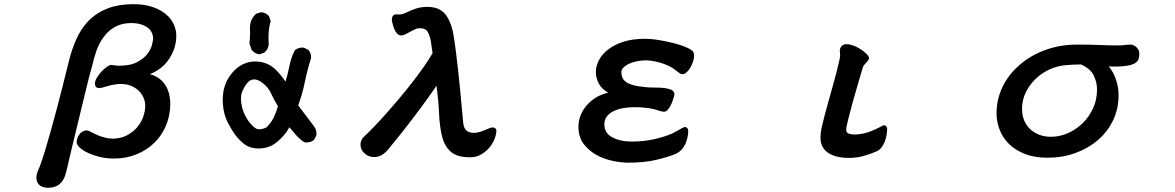

<svg xmlns="http://www.w3.org/2000/svg" viewBox="-20 -696 5540 905"><path d="M487.8 -290.5Q466.3 -283.7 459 -282.2Q451.7 -280.8 447.8 -280.8Q434.1 -280.8 430.2 -290Q427.2 -296.9 427.2 -300.8Q427.2 -314 436.5 -329.6Q455.1 -360.4 482.9 -380.4Q496.1 -390.1 505.9 -390.1Q508.3 -390.1 518.6 -388.2Q528.8 -386.2 541 -386.2Q596.2 -386.2 628.4 -404.3Q660.6 -421.9 676.5 -444.1Q692.4 -466.3 696.8 -486.3Q701.7 -507.3 701.7 -512.7Q701.7 -547.9 673.3 -567.4Q644 -587.4 599.1 -587.4Q554.2 -587.4 522.5 -569.3Q490.7 -551.8 469.7 -522.9Q448.2 -494.6 435.1 -458.5Q422.4 -422.4 414.6 -386.2Q401.9 -345.2 375.5 -233.4Q370.1 -210.9 325.7 -27.8Q314 21 307.6 47.9Q301.3 74.7 298.8 86.4Q293.5 108.9 289.6 123Q271.5 189 208 189Q170.9 189 157.7 166Q151.4 154.8 151.4 141.4Q151.4 127.9 157.2 113.3V112.8Q182.6 62 248.5 -186Q272.9 -277.8 304.2 -405.8Q319.3 -467.8 342.3 -516.6Q378.9 -594.7 442.9 -634.3Q464.8 -647.9 489.7 -657.2Q540 -676.3 607.4 -676.3Q661.1 -676.3 699.2 -663.1Q744.6 -647.9 772.5 -619.6Q799.8 -592.3 808.1 -554.7Q811 -541.5 811 -528.3Q811 -492.2 798.8 -460.4Q783.2 -419.4 753.9 -389.6Q738.3 -374.5 720.9 -363.8Q703.6 -353 686.5 -346.2Q719.7 -338.4 743.7 -314.5Q767.6 -290 776.9 -254.4Q782.7 -230 782.7 -207Q782.7 -153.3 763.2 -106Q743.7 -58.6 708.3 -23.7Q672.9 11.2 624 31.2Q575.2 51.3 517.6 51.3Q482.9 51.3 451.2 43.9Q399.4 31.2 368.2 9.8Q341.3 -9.3 341.3 -26.4Q341.3 -35.2 345.2 -45.9Q348.6 -56.6 356.4 -64.9L358.9 -67.9Q365.7 -74.7 373.3 -77.9Q380.9 -81.1 386.7 -81.1Q393.1 -81.1 397.2 -79.6Q401.4 -78.1 409.7 -73.7Q418 -69.3 424.6 -66.2Q431.2 -63 438.5 -59.6Q454.1 -52.7 472.7 -47.9Q491.2 -42.5 509.8 -42.5Q547.4 -42.5 576.2 -57.1Q605 -71.8 625 -94.2Q653.8 -127.4 662.1 -171.4Q664.6 -184.6 664.6 -195.8Q664.6 -216.8 656.7 -234.9Q640.1 -273.9 597.7 -291.5Q576.2 -300.3 548.8 -300.3Q538.6 -300.3 521.2 -297.9Q503.9 -295.4 487.8 -290.5Z M1029.8 -225.1Q1029.8 -272.9 1046.9 -310.1Q1061 -339.8 1085.4 -364.5Q1109.9 -389.2 1140.6 -399.4Q1160.6 -406.2 1182.6 -406.2Q1196.3 -406.2 1210.9 -403.8Q1248.5 -396.5 1276.4 -370.6Q1300.3 -348.1 1325.7 -311.5Q1336.4 -345.7 1343.3 -380.9Q1351.1 -422.9 1369.6 -459.5Q1379.4 -466.8 1388.2 -469.2Q1397 -471.7 1402.6 -471.7Q1408.2 -471.7 1412.6 -471.2L1434.1 -460.4L1434.6 -459.5Q1446.3 -446.3 1446.3 -426.8Q1446.3 -420.9 1445.3 -419.4Q1428.2 -364.7 1416.5 -307.9Q1404.8 -251 1385.7 -199.2L1460.4 -100.1Q1471.7 -85 1471.7 -65.4Q1471.7 -62.5 1471.2 -58.1L1460.4 -36.6Q1444.3 -24.4 1424.8 -24.4Q1418.9 -24.4 1417.5 -24.9Q1411.1 -26.9 1403.8 -32.5Q1396.5 -38.1 1389.2 -45.4Q1381.8 -52.7 1377 -57.9Q1372.1 -63 1367.2 -69.3Q1356.4 -81.1 1343.8 -96.2Q1330.6 -69.8 1303.7 -43Q1272.5 -11.7 1244.6 -3.4Q1222.7 3.9 1197.3 3.9Q1189.5 3.9 1185.1 3.4Q1147.9 -0.5 1122.6 -23.9Q1097.7 -46.4 1082.5 -69.3Q1067.4 -91.8 1053.5 -118.7Q1039.6 -145.5 1033.7 -179.7Q1029.8 -202.1 1029.8 -225.1ZM1121.1 -262.7Q1115.7 -248.5 1115.7 -230.5Q1115.7 -210.9 1121.6 -188Q1127 -168 1134.8 -152.8Q1149.9 -123 1170.9 -102.5Q1187 -86.4 1201.7 -86.4Q1209.5 -86.4 1219 -89.1Q1228.5 -91.8 1235.4 -95.2Q1257.3 -115.7 1270 -142.1Q1282.7 -168 1290 -195.3Q1272 -224.1 1258.8 -253.4Q1245.6 -282.7 1221.4 -302.2Q1197.3 -321.8 1178 -321.8Q1158.7 -321.8 1144.3 -303.5Q1129.9 -285.2 1121.1 -262.7ZM1158.7 -542.5 1158.2 -566.4Q1158.2 -603 1185.5 -629.9L1186.5 -630.9L1209 -638.2H1210Q1231 -638.2 1247.1 -621.1L1248 -620.1L1255.9 -595.7Q1245.6 -563 1245.6 -517.6Q1245.6 -503.9 1246.6 -488.3Q1245.6 -465.3 1227.1 -449.2L1226.6 -448.2L1204.1 -439.9Q1183.1 -440.9 1166 -460.9L1155.8 -490.7Q1158.7 -516.6 1158.7 -542.5Z M1981 -559.1Q1972.7 -563 1956.5 -563Q1947.3 -563 1936.3 -557.9Q1925.3 -552.7 1913.6 -546.4Q1901.9 -540 1895.3 -536.6Q1888.7 -533.2 1886 -532.2Q1883.3 -531.2 1880.9 -530.3Q1875.5 -528.8 1871.8 -528.8Q1868.2 -528.8 1866.2 -529.3Q1864.3 -529.8 1862.3 -530.5Q1860.4 -531.2 1858.9 -532.2Q1841.8 -542.5 1832.5 -576.7Q1830.6 -583.5 1828.9 -590.8Q1827.1 -598.1 1827.1 -602.1Q1827.1 -606 1827.1 -608.4Q1827.6 -616.2 1833.5 -623Q1838.9 -628.4 1849.6 -628.4Q1852.5 -628.4 1854 -627.9Q1855.5 -627.4 1858.4 -627.4Q1873 -627.4 1884.8 -632.3Q1897.5 -637.7 1906.5 -641.8Q1915.5 -646 1920.4 -648.4Q1945.3 -658.2 1962.9 -661.1Q1977.5 -663.6 1993.7 -663.6Q2044.9 -663.6 2072.8 -635.7Q2099.6 -608.9 2114.7 -547.9Q2123 -502.9 2130.9 -436.5L2140.1 -356.9Q2145 -314.9 2148.9 -272.9Q2162.1 -126 2163.1 -120.1Q2164.1 -114.3 2164.1 -112.3Q2165 -107.9 2166 -103.5Q2168.9 -90.3 2176.8 -82.5Q2185.5 -73.7 2199.2 -71.3Q2205.6 -69.8 2215.6 -69.8Q2225.6 -69.8 2235.8 -72.8Q2252 -77.1 2263.7 -82L2284.7 -90.8Q2294.9 -95.2 2300.3 -95.2Q2315.4 -95.2 2318.8 -85.4Q2319.8 -83 2319.8 -80.1Q2319.8 -64.5 2311.5 -42.5Q2300.8 -13.7 2278.3 8.8Q2265.6 21.5 2249.5 31.2Q2226.1 45.4 2195.8 45.4Q2133.8 45.4 2104.5 19Q2075.2 -6.8 2063.5 -53.7Q2052.2 -99.6 2049.6 -160.9Q2046.9 -222.2 2037.6 -292Q1971.7 -194.8 1873 -69.8Q1841.3 -29.8 1812 5.4Q1795.4 25.9 1778.8 35.2Q1762.2 44.4 1744.1 44.4Q1715.3 44.4 1696.3 24.9Q1689 18.1 1684.1 8.1Q1679.2 -2 1679.2 -14.2Q1679.2 -35.2 1695.3 -51.8L1697.8 -53.7Q1736.3 -88.9 1804.2 -165Q1914.1 -289.1 1980.5 -385.3Q2003.4 -418.9 2019 -445.3L2010.3 -504.9Q2002.4 -541 1991.2 -552.2Q1986.8 -556.6 1981 -559.1Z M3249 -449.2Q3251.5 -441.4 3251.5 -433.1Q3251.5 -424.8 3249.5 -416Q3245.1 -398.4 3237.1 -383.1Q3229 -367.7 3218.8 -357.4Q3207.5 -346.2 3196.3 -346.2Q3189.5 -346.2 3181.6 -352.1Q3174.3 -356.9 3164.3 -365.2Q3154.3 -373.5 3143.1 -379.4Q3110.8 -397.5 3068.4 -406.2Q3048.3 -410.6 3029.3 -411.6Q2996.1 -411.6 2966.3 -403.3Q2935.1 -394 2918.9 -377.9Q2909.7 -368.7 2908.7 -357.4Q2908.7 -343.8 2913.1 -331.5Q2917.5 -319.8 2929.2 -310.8Q2940.9 -301.8 2963.1 -295.2Q2985.4 -288.6 3020 -285.6Q3034.7 -283.7 3049.8 -283.7Q3096.7 -283.7 3119.6 -279.8Q3129.9 -277.8 3138.7 -274.9Q3155.8 -269.5 3158.2 -256.8Q3158.7 -254.9 3158.7 -252.9Q3158.7 -242.7 3149.9 -219.7Q3144 -204.1 3139.2 -195.3Q3131.8 -182.6 3126 -176.8Q3118.7 -169.4 3110.4 -169.4Q3105 -169.4 3097.4 -171.1Q3089.8 -172.9 3087.9 -173.8Q3062 -183.1 3031.7 -187Q3001.5 -190.9 2972.2 -190.9Q2909.7 -190.9 2870.6 -171.4Q2851.1 -161.6 2839.8 -146Q2828.6 -130.9 2828.6 -110.4Q2828.6 -69.3 2864.3 -49.8Q2901.9 -28.8 2959 -28.8Q3014.2 -28.8 3062 -39.6Q3109.9 -50.3 3145.5 -65.4Q3159.2 -71.8 3174.6 -80.8Q3189.9 -89.8 3195.6 -92.5Q3201.2 -95.2 3203.9 -96.2Q3206.5 -97.2 3209 -97.2Q3215.8 -97.2 3220 -91.6Q3224.1 -85.9 3224.1 -80.1Q3224.1 -47.9 3210 -16.6Q3195.3 14.6 3165.5 29.3H3165Q3130.4 43.9 3073.7 57.4Q3017.1 70.8 2941.4 70.8Q2908.7 70.8 2867.9 62.3Q2827.1 53.7 2792 34.7Q2755.9 14.6 2731.4 -17.1Q2706.5 -49.8 2706.5 -97.7Q2706.5 -130.9 2719.7 -159.7Q2732.9 -187.5 2754.6 -209.2Q2776.4 -231 2804.2 -244.6Q2824.7 -254.4 2846.7 -258.8Q2815.9 -277.3 2803.2 -300.8Q2788.6 -328.6 2788.6 -356.4Q2788.6 -384.3 2803.2 -412.6Q2817.9 -440.9 2847.7 -463.6Q2877.4 -486.3 2920.2 -499.8Q2962.9 -513.2 3019.5 -513.2Q3063.5 -513.2 3126 -499.5Q3182.1 -487.8 3217.8 -471.7Q3243.2 -460.4 3249 -449.7Z M3969.2 -487.8Q3996.6 -487.8 4029.8 -468.3Q4050.3 -456.1 4063.5 -442.9Q4076.2 -430.2 4076.2 -422.4Q4076.2 -418 4073 -412.8Q4069.8 -407.7 4065.4 -403.3Q4058.6 -396 4053.2 -389.6Q4047.9 -383.3 4046.4 -376.5L4025.4 -305.2Q3994.6 -201.7 3977.5 -130.9Q3968.3 -94.2 3968.3 -85.2Q3968.3 -76.2 3973.1 -71.3L3976.6 -68.4Q3985.8 -62 4008.8 -62Q4031.7 -62 4059.3 -69.1Q4086.9 -76.2 4127.4 -96.7Q4141.6 -105.5 4147.5 -105.5Q4157.2 -105.5 4161.6 -91.3V-90.8V-89.8Q4161.6 -74.7 4158.7 -58.1Q4152.3 -23.4 4134.3 0Q4124.5 12.2 4111.3 17.6Q4080.1 31.2 4047.9 40Q4015.1 48.3 3982.9 48.3Q3905.3 48.3 3871.1 14.2Q3847.2 -9.8 3847.2 -47.9Q3847.2 -71.8 3856.9 -111.8Q3865.2 -146.5 3882.8 -210.4L3902.3 -279.8Q3922.9 -351.6 3934.6 -403.8Q3939.9 -427.2 3939.9 -435.5Q3939.9 -443.8 3939.2 -448.5Q3938.5 -453.1 3938.5 -457Q3938.5 -462.4 3940.4 -467.8Q3942.9 -475.1 3947.8 -479.5Q3955.6 -487.8 3969.2 -487.8Z M5350.1 -438.5Q5350.1 -412.6 5333.5 -400.4Q5315.4 -387.2 5272.9 -383.8Q5255.9 -382.3 5238 -382.3Q5220.2 -382.3 5206.1 -382.8Q5226.1 -359.4 5237.8 -327.6Q5252.4 -289.1 5252.4 -247.1Q5252.4 -182.1 5226.1 -127.9Q5199.7 -73.7 5154.1 -34.9Q5108.4 3.9 5047.9 25.6Q4987.3 47.4 4918 47.4Q4855.5 47.4 4810.1 29.3Q4764.6 11.2 4735.1 -18.3Q4705.6 -47.9 4691.4 -85.4Q4677.2 -123 4677.2 -162.1Q4677.2 -249.5 4727.1 -324.2Q4751.5 -360.4 4786.1 -390.1Q4836.9 -434.6 4906.7 -460.2Q4976.6 -485.8 5057.6 -485.8Q5108.9 -485.8 5147.7 -484.4Q5186.5 -482.9 5204.6 -482.4Q5234.4 -481.9 5247.6 -481.9Q5269 -481.9 5278.3 -483.4Q5293.5 -485.8 5311.5 -485.8Q5314.5 -485.8 5320.8 -483.4Q5335.9 -478 5344.7 -463.4Q5350.1 -454.6 5350.1 -443.4Q5350.1 -440.9 5350.1 -438.5ZM4818.8 -107.4Q4826.2 -96.2 4835.9 -86.9Q4855 -69.8 4879.4 -60.5Q4904.3 -51.3 4932.6 -51.3Q4987.8 -51.3 5038.6 -81.1Q5063.5 -96.2 5084.5 -116.7Q5114.3 -146.5 5132.6 -186.5Q5150.9 -226.6 5150.9 -274.4Q5150.9 -310.1 5134.3 -342.3Q5118.2 -373.5 5075.2 -392.1Q5038.1 -392.1 5009.3 -389.2Q4970.2 -387.2 4932.1 -371.1Q4890.1 -353 4857.9 -320.8Q4832.5 -295.4 4815.9 -262.2Q4797.4 -225.1 4797.4 -182.4Q4797.4 -139.6 4818.8 -107.4Z"/></svg>

Font: Bakudai
Style: Medium
Weight: 500
Version: Version 1.48